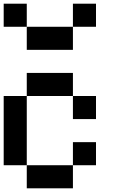

<svg xmlns="http://www.w3.org/2000/svg" viewBox="-20 -1020 665 1040"><path d="M0 -1000H125V-875H0ZM375 -1000H500V-875H375ZM125 -875H375V-750H125ZM125 -500V-625H375V-500ZM125 -125H0V-500H125ZM375 -375V-500H500V-375ZM500 -125H375V-250H500ZM375 -125V0H125V-125Z"/></svg>

Font: Tiny5
Style: Regular
Weight: 400
Designer: Stefan Schmidt
Foundry: Made with Bits'n'Picas by Kreative Software
Version: Version 1.002; ttfautohint (v1.8.4.7-5d5b)